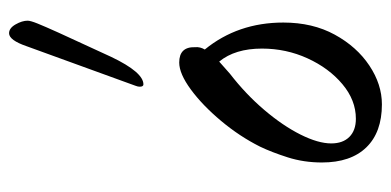

<svg xmlns="http://www.w3.org/2000/svg" viewBox="-234 -596 842 413"><g transform="rotate(-90 186.5 -390.0)"><path d="M168 11Q108 11 75.5 -22.5Q43 -56 43 -118Q43 -157 54 -191.5Q65 -226 77 -251Q99 -295 132.5 -335Q166 -375 200 -400Q234 -425 258 -425Q292 -425 291 -391Q292 -380 286 -370Q344 -299 344 -201Q344 -138 318 -90.5Q292 -43 251.5 -16Q211 11 168 11ZM84 -98Q84 -73 98 -59Q112 -45 137 -45Q177 -45 211.5 -74Q246 -103 267 -149Q288 -195 288 -247Q288 -276 281 -299Q274 -322 260 -339Q250 -330 234 -316Q190 -282 156 -242Q122 -202 103 -164Q84 -126 84 -98ZM211 -502Q206 -502 206 -510Q206 -514 208 -519L293 -753Q306 -791 321 -791Q332 -791 340 -777Q348 -763 348 -751Q348 -745 342 -730Q336 -715 322 -684L270 -571Q237 -502 211 -502Z"/></g></svg>

Font: Junicode SmExp
Style: Italic
Weight: 400
Width: 6
Italic angle: -11°
Designer: Peter S. Baker
Version: Version 2.205; ttfautohint (v1.8.4)